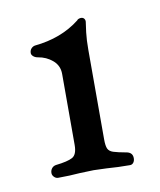

<svg xmlns="http://www.w3.org/2000/svg" viewBox="-51 -826 358 429"><g transform="rotate(-10 128.0 -611.5)"><path d="M35 -453Q35 -459 38.5 -463.5Q42 -468 48 -469Q75 -472 86 -478Q97 -484 97 -506V-667Q97 -686 83 -698Q69 -710 50 -713Q44 -714 40 -717.5Q36 -721 36 -725Q36 -731 39.5 -735Q43 -739 48 -740Q109 -746 151 -779Q152 -781 155 -782Q158 -783 160 -783Q165 -783 167.5 -779.5Q170 -776 169 -771Q168 -766 166 -749Q164 -732 164 -710V-507Q164 -492 167 -485.5Q170 -479 179 -476Q188 -473 210 -469Q222 -466 222 -454Q222 -448 219 -444Q216 -440 211 -440Q184 -440 158 -442L129 -443L98 -442Q74 -440 48 -440Q43 -440 39 -444Q35 -448 35 -453Z"/></g></svg>

Font: EB Garamond Medium
Style: Regular
Weight: 500
Designer: Georg Duffner and Octavio Pardo
Foundry: Georg Duffner
Version: Version 1.000